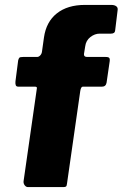

<svg xmlns="http://www.w3.org/2000/svg" viewBox="-20 -762 499 782"><path d="M410 -530Q422 -530 425 -526Q428 -522 427 -514L414 -425Q411 -409 395 -409H317Q310 -409 307 -392L253 -15Q252 -5 249 -2.5Q246 0 238 0H94Q86 0 80.5 -7.5Q75 -15 76 -24L130 -401Q132 -409 123 -409H55Q46 -409 44 -415.5Q42 -422 43 -431L54 -516Q56 -524 59 -527Q62 -530 74 -530H131Q138 -530 144 -536.5Q150 -543 151 -552L159 -609Q168 -673 211.5 -707.5Q255 -742 326 -742H433Q446 -742 453.5 -736.5Q461 -731 459 -720L449 -638Q448 -625 432 -625H386Q366 -625 348 -611Q330 -597 327 -573L322 -542Q321 -530 335 -530H410Z"/></svg>

Font: Libre Franklin ExtraBold
Style: Italic
Weight: 800
Italic angle: -8°
Designer: Pablo Impallari, Rodrigo Fuenzalida, Nhung Nguyen
Foundry: Impallari Type
Version: Version 3.000